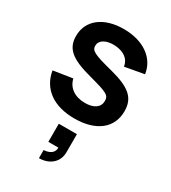

<svg xmlns="http://www.w3.org/2000/svg" viewBox="-206 -660 954 1070"><g transform="rotate(30 271.0 -125.0)"><path d="M278.5 15C417.5 15 501.5 -51 501.5 -159.5C501.5 -243.5 454.5 -286 325 -319.5C198.5 -351.5 177.5 -363.5 177.5 -395C177.5 -431 215.5 -453 272 -450.5C330.5 -447 368 -419.5 374.5 -373.5L497.5 -395.5C484 -492.5 396 -555 270 -555C141.5 -555 57.5 -490 57.5 -389C57.5 -308 105 -267.5 240.5 -232C362.5 -199.5 378 -190.5 378 -154C378 -114 344.5 -89.5 287 -89.5C221 -89.5 175 -122 163 -175.5L40 -156.5C58 -47.5 145 15 278.5 15ZM219 305C286.5 305 335.5 263.5 335.5 200V83.5H219V200H283.5C284 246.5 234 252.5 219 252.5Z"/></g></svg>

Font: Manrope
Style: Bold
Weight: 700
Designer: Mikhail Sharanda
Foundry: Mikhail Sharanda
Version: Version 4.505;FEAKit 1.0